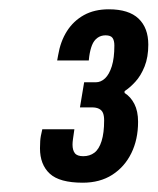

<svg xmlns="http://www.w3.org/2000/svg" viewBox="-20 -821 339 413"><path d="M158 -428Q108 -428 87 -447.5Q66 -467 66 -502Q66 -508 66.5 -517.5Q67 -527 71 -543H140Q138 -529 137 -522Q136 -515 136 -510Q136 -498 141 -491.5Q146 -485 159 -485Q173 -485 183 -492.5Q193 -500 198.5 -517.5Q204 -535 204 -562Q204 -572 201.5 -578Q199 -584 193 -587Q187 -590 178 -590H152L161 -644H186Q197 -644 206 -652.5Q215 -661 220.5 -678.5Q226 -696 226 -723Q226 -734 222 -739.5Q218 -745 207 -745Q197 -745 189.5 -739.5Q182 -734 178 -724Q174 -714 172 -700L171 -691H103L105 -702Q110 -732 124 -754Q138 -776 160.5 -788.5Q183 -801 214 -801Q257 -801 278 -781Q299 -761 299 -725Q299 -698 291 -678Q283 -658 271 -645Q259 -632 248 -625V-621Q261 -613 269 -597.5Q277 -582 277 -559Q277 -521 262.5 -491.5Q248 -462 221.5 -445Q195 -428 158 -428Z"/></svg>

Font: Archivo ExtraCondensed
Style: Bold Italic
Weight: 700
Width: 2
Italic angle: -10°
Designer: Hector Gatti
Foundry: Omnibus-Type
Version: Version 2.001